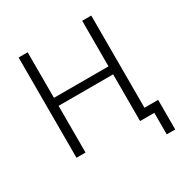

<svg xmlns="http://www.w3.org/2000/svg" viewBox="-190 -853 1117 1158"><g transform="rotate(-30 368.5 -274.0)"><path d="M640.1 149.9V0H541V-325.2H161.1V0H98.1V-698.2H161.1V-380.9H541V-698.2H604V-56.2H699.2V149.9Z"/></g></svg>

Font: Anuphan Light
Style: Regular
Weight: 300
Designer: Mike Abbink, Paul van der Laan, Pieter van Rosmalen, Mint Tantisuwanna
Foundry: Bold Monday; Cadson Demak
Version: Version 3.002;hotconv 1.0.109;makeotfexe 2.5.65596